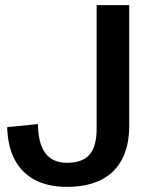

<svg xmlns="http://www.w3.org/2000/svg" viewBox="-20 -720 597 749"><path d="M241 9Q168 9 116.5 -18Q65 -45 37.5 -97Q10 -149 8 -224L128 -236Q129 -160 157 -122.5Q185 -85 241 -85Q302 -85 329.5 -117Q357 -149 357 -218V-700H484V-228Q484 -152 456 -98.5Q428 -45 373.5 -18Q319 9 241 9Z"/></svg>

Font: Pathway Extreme 8pt Thin 12pt SemiBold
Style: Regular
Weight: 600
Version: Version 1.001;gftools[0.9.26]